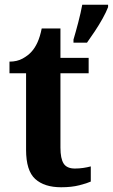

<svg xmlns="http://www.w3.org/2000/svg" viewBox="-20 -780 476 810"><path d="M238 10Q167 10 128.5 -25Q90 -60 90 -148V-471H20V-520Q52 -520 75.5 -533Q99 -546 113 -562Q127 -577 138 -601Q149 -625 156 -660H235V-536H354V-471H235V-157Q235 -111 248.5 -90Q262 -69 296 -69Q314 -69 331 -71.5Q348 -74 363 -78V-14Q348 -7 315 1.5Q282 10 238 10ZM290 -613Q299 -643 310 -685Q321 -727 327 -760H436V-750Q428 -729 413 -702Q398 -675 380 -648Q362 -621 347 -600H290Z"/></svg>

Font: Noto Serif Devanagari SemiCondensed
Style: Bold
Weight: 700
Width: 4
Designer: Universal Thirst, Indian Type Foundry and the Monotype Design Team
Foundry: Monotype Imaging Inc.
Version: Version 2.004; ttfautohint (v1.8.4.7-5d5b)